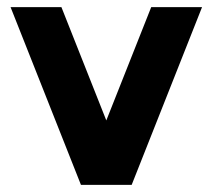

<svg xmlns="http://www.w3.org/2000/svg" viewBox="-20 -520 598 540"><path d="M9.7 -500 207.7 0H350.3L548.3 -500H405.3L279 -181.3L152.7 -500Z"/></svg>

Font: Unageo Variable
Style: Regular
Weight: 300
Designer: Richard Sepsi
Foundry: Richard Sepsi
Version: Version 2.200